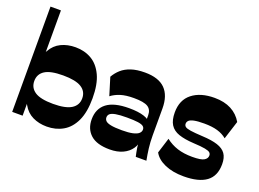

<svg xmlns="http://www.w3.org/2000/svg" viewBox="-113 -1041 1786 1323"><g transform="rotate(20 780.0 -379.0)"><path d="M314.2 14Q256.5 14 210.5 -8.4Q164.5 -30.8 137.6 -79Q110.7 -127.3 110.7 -206.8V-347Q110.7 -426.5 137.7 -474.7Q164.7 -523 211.2 -545.5Q257.7 -568 316.7 -568Q382.5 -568 434.1 -537.9Q485.7 -507.7 515.6 -443.6Q545.5 -379.5 545.5 -277Q545.5 -174.8 515.4 -110.5Q485.2 -46.3 432.7 -16.1Q380.2 14 314.2 14ZM57 0V-772H133.5V-406.2L127.2 -381.7V-138.5L133.5 -111V0ZM302 -148Q394 -148 436.4 -175.1Q478.8 -202.2 478.8 -252.3Q478.8 -303 436.4 -329.6Q394 -356.3 302 -356.3Q209.5 -356.3 168.4 -329.6Q127.2 -303 127.2 -252.3Q127.2 -202.5 168.7 -175.2Q210.2 -148 302 -148Z M963.1 0Q956.6 -27.6 951.1 -61.7Q945.6 -95.9 945.6 -142.3V-298.1Q945.6 -339.7 916.4 -358.1Q887.1 -376.4 813.7 -376.4Q754.4 -376.4 715.4 -363.9Q676.3 -351.3 649 -329.9L609.4 -459Q627.7 -491 655 -515.4Q682.3 -539.9 723.9 -553.9Q765.6 -568 824.9 -568Q925.4 -568 973.8 -519.1Q1022.1 -470.1 1022.1 -376.3V-179Q1022.1 -129.3 1027.6 -85.1Q1033.1 -41 1041.1 0ZM775.4 13.7Q681.1 13.7 635.1 -27.6Q589.1 -69 589.1 -139.7Q589.1 -217.4 642.6 -258.6Q696.1 -299.7 806 -299.7Q874.7 -299.7 916.3 -285.9Q957.9 -272 962.3 -251.3L956.4 -128.9Q955.9 -88.7 933.8 -56.4Q911.7 -24 871.6 -5.1Q831.4 13.7 775.4 13.7ZM810.1 -139.3Q858.7 -139.3 888.4 -145.9Q918 -152.4 931.8 -164.6Q945.6 -176.9 945.6 -193.3Q945.6 -207.9 934.4 -216.8Q923.1 -225.7 894.6 -229.9Q866 -234 814.1 -234Q761.7 -234 732.6 -228.7Q703.4 -223.4 691.6 -213.1Q679.9 -202.9 679.9 -186.7Q679.9 -172.4 690.2 -161.6Q700.6 -150.9 729 -145.1Q757.4 -139.3 810.1 -139.3Z M1317.9 13.7Q1237 13.7 1179.1 -11.9Q1121.3 -37.4 1097.4 -81.3L1132.7 -194Q1171.6 -163.4 1218.9 -148.1Q1266.1 -132.9 1328.3 -132.9Q1392 -132.9 1414.4 -146.4Q1436.7 -159.9 1436.7 -181.4Q1436.7 -194.4 1427.8 -202.8Q1418.9 -211.1 1390.9 -216.6Q1362.9 -222.1 1305.1 -224.9Q1238.6 -228.6 1195.5 -243.4Q1152.4 -258.1 1131.6 -291Q1110.9 -323.9 1110.9 -380Q1110.9 -471.9 1172 -519.9Q1233.1 -568 1335.9 -568Q1407.3 -568 1458.2 -541.3Q1509.1 -514.6 1537.9 -464.6L1494.9 -329.7Q1466 -354 1426.1 -365.6Q1386.3 -377.3 1329 -377.3Q1281.3 -377.3 1254.8 -371.7Q1228.3 -366.1 1218.1 -356.1Q1207.9 -346.1 1207.9 -332.6Q1207.9 -319.1 1218 -311.1Q1228.1 -303 1257.8 -298.5Q1287.4 -294 1345.4 -290.9Q1415.6 -287.6 1458.1 -273.6Q1500.7 -259.6 1520.4 -231.5Q1540 -203.4 1540 -155.6Q1540 -68.4 1483.9 -27.4Q1427.9 13.7 1317.9 13.7Z"/></g></svg>

Font: Savate ExtraLight
Style: Regular
Weight: 200
Designer: Max Esnée
Foundry: Plomb Type
Version: Version 2.000